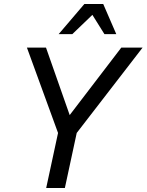

<svg xmlns="http://www.w3.org/2000/svg" viewBox="-20 -936 730 956"><path d="M690 -699 362 -274 303 0H210L269 -274L114 -699H209L327 -363L584 -699ZM272 -766 400 -916H494L559 -766H500L440 -862L340 -766Z"/></svg>

Font: Fragment Mono
Style: Italic
Weight: 400
Italic angle: -12°
Designer: Wei Huang based on Nimbus Sans by URW Studio, based on Helvetica by Max Miedinger.
Foundry: Wei Huang
Version: Version 1.011; ttfautohint (v1.8.4.7-5d5b)